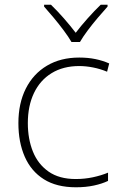

<svg xmlns="http://www.w3.org/2000/svg" viewBox="-20 -835 514 814"><path d="M302 -41Q220 -41 166 -75Q112 -109 85 -170.5Q58 -232 58 -313Q58 -397 89.5 -459.5Q121 -522 179 -556.5Q237 -591 316 -591Q353 -591 384.5 -584.5Q416 -578 443 -566L434 -531Q405 -543 374.5 -549Q344 -555 316 -555Q248 -555 199 -525Q150 -495 124 -440.5Q98 -386 98 -313Q98 -246 119.5 -192.5Q141 -139 186 -107.5Q231 -76 301 -76Q339 -76 374 -83.5Q409 -91 438 -103V-68Q413 -56 378.5 -48.5Q344 -41 302 -41ZM283 -657Q271 -678 250.5 -705.5Q230 -733 207.5 -760Q185 -787 167 -807V-815H196Q223 -789 251 -757Q279 -725 301 -696Q323 -725 351.5 -757Q380 -789 407 -815H436V-807Q418 -787 395 -760Q372 -733 351.5 -705.5Q331 -678 319 -657Z"/></svg>

Font: Noto Sans Tamil UI ExtraLight
Style: Regular
Weight: 200
Designer: Jelle Bosma - Monotype Design Team
Foundry: Monotype Imaging Inc.
Version: Version 2.004; ttfautohint (v1.8.4.7-5d5b)